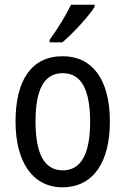

<svg xmlns="http://www.w3.org/2000/svg" viewBox="-20 -879 533 816"><path d="M382 -850V-859H282C260 -814 227 -759 191 -710V-699H245C288 -735 357 -809 382 -850ZM447 -362C447 -543 371 -640 247 -640C114 -640 46 -539 46 -362C46 -191 119 -83 245 -83C378 -83 447 -192 447 -362ZM131 -362C131 -497 166 -568 247 -568C326 -568 363 -497 363 -362C363 -227 326 -155 247 -155C167 -155 131 -228 131 -362Z"/></svg>

Font: Noto Sans Kannada UI Condensed
Style: Regular
Weight: 400
Width: 3
Designer: Jelle Bosma - Monotype Design Team
Foundry: Monotype Imaging Inc.
Version: Version 2.005